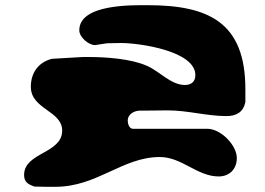

<svg xmlns="http://www.w3.org/2000/svg" viewBox="-20 -807 1021 741"><path d="M73 -132C73 -105 87 -96 113 -87C125 -86 181 -86 193 -86C356 -86 452 -201 597 -201C682 -201 741 -126 824 -126C865 -126 894 -154 894 -197C894 -247 832 -310 780 -310H493C478 -310 473 -331 473 -341C473 -369 502 -382 527 -380C542 -380 612 -381 627 -381C705 -381 778 -359 854 -359C892 -359 919 -374 927 -413V-463C927 -720 786 -787 550 -787C491 -787 286 -792 286 -690C286 -664 321 -633 347 -633C351 -633 389 -640 393 -640C396 -640 433 -641 447 -641C517 -641 734 -611 734 -517C734 -492 718 -479 694 -479C639 -479 596 -532 547 -553C484 -581 385 -587 322 -587H300C282 -586 198 -581 180 -580C127 -566 99 -525 99 -472C99 -385 220 -380 220 -303C220 -214 73 -219 73 -132Z"/></svg>

Font: CISF Camouflage Kit
Style: Ste
Weight: 400
Designer: Robert Jablonski, Jasper
Foundry: Cannot Into Space Fonts
Version: Version 1.27